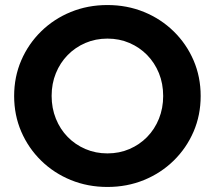

<svg xmlns="http://www.w3.org/2000/svg" viewBox="-20 -731 853 762"><path d="M406.3 11Q328.4 11 261.1 -16.5Q193.8 -44 143.3 -93.5Q92.7 -143 64.4 -208.5Q36.1 -274 36.1 -350Q36.1 -426 64.4 -491.5Q92.7 -557 143.3 -606.5Q193.8 -656 261.1 -683.5Q328.4 -711 406.3 -711Q484.2 -711 551.5 -683.5Q618.7 -656 669.3 -606.5Q719.9 -557 748.2 -491.5Q776.4 -426 776.4 -350Q776.4 -274 748.2 -208.5Q719.9 -143 669.3 -93.5Q618.7 -44 551.5 -16.5Q484.2 11 406.3 11ZM406.4 -122.2Q453.6 -122.2 493.7 -139.5Q533.9 -156.8 563.9 -187.4Q593.9 -218 610.8 -259.8Q627.6 -301.7 627.6 -350Q627.6 -399.1 610.8 -440.5Q593.9 -481.9 563.9 -512.6Q533.9 -543.2 493.7 -560.5Q453.6 -577.8 406.4 -577.8Q359.3 -577.8 319 -560.5Q278.7 -543.2 248.7 -512.6Q218.6 -481.9 201.8 -440.5Q184.9 -399.1 184.9 -350.5Q184.9 -301.9 201.8 -259.9Q218.7 -218 248.7 -187.4Q278.7 -156.8 319.1 -139.5Q359.4 -122.2 406.4 -122.2Z"/></svg>

Font: Red Hat Display
Style: Regular
Weight: 300
Designer: Pentagram, MCKL
Foundry: Pentagram, MCKL
Version: Version 1.023